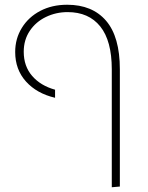

<svg xmlns="http://www.w3.org/2000/svg" viewBox="-20 -592 624 809"><path d="M451 -300Q451 -420 402.5 -480.5Q354 -541 265 -541Q216 -541 173.5 -520.5Q131 -500 105.5 -462Q80 -424 80 -374Q80 -313 115.5 -272Q151 -231 212 -214V-180Q135 -198 89.5 -248.5Q44 -299 44 -373Q44 -429 72 -474.5Q100 -520 149.5 -546Q199 -572 263 -572Q369 -572 427 -504.5Q485 -437 485 -300V194L451 197Z"/></svg>

Font: FiraGO UltraLight
Style: Regular
Weight: 200
Designer: bBox Type
Foundry: bBox Type GmbH
Version: Version 1.001